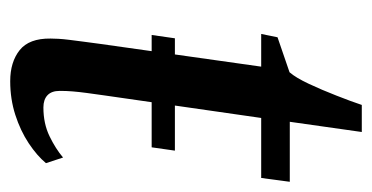

<svg xmlns="http://www.w3.org/2000/svg" viewBox="-196 -522 728 376"><g transform="rotate(90 168.0 -334.0)"><path d="M48.5 -267 55 -312.5H275L268.5 -267ZM167 -175.5Q164 -154.5 162 -139.5Q160 -124.5 159 -112.2Q158 -100 158 -87Q158 -71 166.5 -63Q175 -55 190.5 -55Q222 -55 246.8 -67Q271.5 -79 288.5 -93.5L299.5 -60Q285 -42.5 260.5 -26.2Q236 -10 205 0Q174 10 139 10Q101.5 10 78.2 -8.5Q55 -27 55.5 -69Q55.5 -75.5 56 -84.5Q56.5 -93.5 58 -105.5Q59.5 -117.5 61.5 -132.8Q63.5 -148 66 -166.5L110.5 -481.5H46.5L53 -513.5L121.5 -537Q132 -549 144 -574.5Q156 -600 167.2 -628.8Q178.5 -657.5 185.5 -678.5H238.5L218.5 -537.5H336L328.5 -481.5H211Z"/></g></svg>

Font: Merriweather 60pt
Style: Italic
Weight: 400
Italic angle: -7.8°
Version: Version 2.101